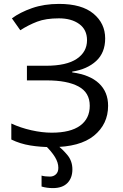

<svg xmlns="http://www.w3.org/2000/svg" viewBox="-20 -744 628 984"><path d="M519 -547Q519 -474 473 -431.5Q427 -389 350 -377V-373Q440 -361 487 -317Q534 -273 534 -202Q534 -108 462 -49Q390 10 246 10Q188 10 135.5 1.5Q83 -7 38 -29V-111Q85 -89 140.5 -76.5Q196 -64 245 -64Q341 -64 390.5 -100Q440 -136 440 -202Q440 -270 382 -301Q324 -332 220 -332H118V-407H215Q321 -407 373.5 -442.5Q426 -478 426 -538Q426 -592 386 -621Q346 -650 282 -650Q215 -650 170.5 -633Q126 -616 84 -589L41 -650Q83 -681 144.5 -702.5Q206 -724 283 -724Q399 -724 459 -674Q519 -624 519 -547ZM279 116Q279 89 261.5 60.5Q244 32 211 0H273Q299 19 325 50Q351 81 351 124Q351 168 325.5 194Q300 220 251 220Q220 220 193 212V156Q210 161 236 161Q254 161 266.5 149.5Q279 138 279 116Z"/></svg>

Font: Noto IKEA Latin
Style: Regular
Weight: 400
Designer: Monotype Design Team
Foundry: Monotype Imaging Inc.
Version: Version 1.0